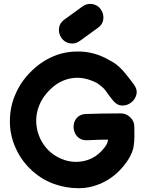

<svg xmlns="http://www.w3.org/2000/svg" viewBox="-20 -988 775 1009"><path d="M629 -115Q668 -162 680 -207Q684 -225 685.5 -248.5Q687 -272 686 -296V-319Q687 -350 665 -371Q644 -392 615 -392Q513 -392 432 -389Q405 -388 389 -373.5Q373 -359 368.5 -338.5Q364 -318 370.5 -297.5Q377 -277 394 -263.5Q411 -250 438 -251Q519 -255 548 -254Q547 -248 545 -241Q542 -227 522 -204Q479 -152 414 -140.5Q349 -129 288 -160Q226 -191 193 -256Q161 -324 174 -392.5Q187 -461 239 -513Q289 -565 354 -576.5Q419 -588 489 -552Q501 -544 515 -532.5Q529 -521 536 -510L552 -488L572 -462Q593 -435 620 -433.5Q647 -432 669 -449Q691 -466 697 -492Q703 -518 683 -545Q670 -562 655 -581.5Q640 -601 623 -620Q609 -635 593.5 -647.5Q578 -660 558 -670Q484 -714 404 -717Q324 -720 258 -691Q193 -663 140 -609Q88 -557 60 -490Q31 -424 32 -344.5Q33 -265 71 -192Q101 -133 152 -88Q203 -43 265 -21Q327 1 391 1Q455 2 518 -27.5Q581 -57 629 -115ZM349 -760Q378 -756 401 -774L495 -842Q520 -860 523 -887.5Q526 -915 510 -938.5Q494 -962 464 -967Q436 -971 412 -953L318 -885Q293 -867 290 -839.5Q287 -812 303 -788.5Q319 -765 349 -760Z"/></svg>

Font: Balsamiq Sans
Style: Bold
Weight: 700
Designer: Michael Angeles
Foundry: Balsamiq SRL
Version: Version 1.020; ttfautohint (v1.8.4.7-5d5b);gftools[0.9.26]